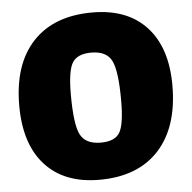

<svg xmlns="http://www.w3.org/2000/svg" viewBox="-50 -709 768 770"><g transform="rotate(-5 334.5 -323.5)"><path d="M349 -659Q490 -659 567 -575.5Q644 -492 644 -340Q644 -172 559.5 -80Q475 12 320 12Q179 12 102 -72.5Q25 -157 25 -312Q25 -478 109.5 -568.5Q194 -659 349 -659ZM331 -499Q275 -499 255 -466.5Q235 -434 235 -339Q235 -218 256 -177Q277 -136 338 -136Q395 -136 414.5 -168.5Q434 -201 434 -297Q434 -417 413 -458Q392 -499 331 -499Z"/></g></svg>

Font: Alegreya Sans Black
Style: Regular
Weight: 900
Designer: Juan Pablo del Peral
Foundry: Huerta Tipografica
Version: Version 2.007